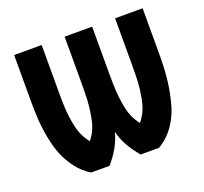

<svg xmlns="http://www.w3.org/2000/svg" viewBox="-121 -841 1042 983"><g transform="rotate(-20 400.0 -350.0)"><path d="M215 0 355 -75Q312 -99 283 -130Q254 -161 237.5 -192Q221 -223 212.5 -268.5Q204 -314 202 -351.5Q200 -389 200 -450V-700H50V-450Q50 -393 53 -346Q56 -299 66.5 -244.5Q77 -190 94.5 -147.5Q112 -105 142.5 -65Q173 -25 215 0ZM585 0Q637 -31 671.5 -81.5Q706 -132 722 -196.5Q738 -261 744 -319Q750 -377 750 -450V-700H600V-450Q600 -389 598 -351.5Q596 -314 587.5 -268.5Q579 -223 562.5 -192Q546 -161 517 -130Q488 -99 445 -75L485 0ZM485 0 625 -75Q584 -99 555.5 -130Q527 -161 511 -192Q495 -223 487 -268.5Q479 -314 477 -351.5Q475 -389 475 -450V-700H325V-450Q325 -389 323 -351.5Q321 -314 313 -268.5Q305 -223 289 -192Q273 -161 244.5 -130Q216 -99 175 -75L215 0H315Q382 -77 400 -155Q418 -77 485 0Z"/></g></svg>

Font: Millimetre
Style: Bold
Weight: 800
Designer: Jérémy Landes
Version: Version 1.0